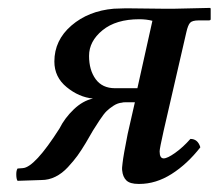

<svg xmlns="http://www.w3.org/2000/svg" viewBox="-20 -451 548 481"><path d="M268.1 -230H324.2L361.8 -398.9Q346.7 -402.8 329.1 -402.8Q270.5 -402.8 236.8 -375.2Q203.1 -347.7 203.1 -311Q203.1 -275.4 219.7 -252.7Q236.3 -230 268.1 -230ZM299.8 -115.2 317.9 -194.8H293.9Q288.1 -194.8 285.2 -193.8Q274.9 -192.9 264.6 -186.3Q254.4 -179.7 247.3 -172.9Q240.2 -166 229.2 -149.4Q218.3 -132.8 213.1 -124.3Q208 -115.7 194.8 -92.8Q183.6 -74.2 174.1 -61Q164.6 -47.9 150.1 -32.2Q135.7 -16.6 118.9 -8.3Q102.1 0 84 0L23.9 2Q21 -2.4 20.8 -12.9Q20.5 -23.4 23.9 -28.8L37.1 -29.8Q66.9 -31.7 128.9 -128.9Q142.1 -155.3 164.8 -177Q187.5 -198.7 212.9 -204.1Q177.7 -207.5 147 -232.7Q116.2 -257.8 116.2 -296.9Q116.2 -350.1 158.9 -387Q201.7 -423.8 265.1 -429.2Q270 -429.2 280 -429.7Q290 -430.2 295.9 -430.2L383.8 -429.2H418.9L506.8 -431.2L507.8 -429.2V-402.8Q507.8 -399.9 502.9 -399.9H478Q461.4 -399.9 456.1 -393.8Q450.7 -387.7 446.8 -370.1L390.1 -124Q379.9 -78.6 379.9 -71.8Q379.9 -54.2 390.1 -54.2Q399.4 -54.2 418.9 -68.1Q438.5 -82 457 -103Q475.6 -103 481.9 -82Q449.2 -40 409.9 -15.1Q370.6 9.8 329.1 9.8H327.1Q305.7 9.8 296.6 1Q287.6 -7.8 286.1 -23.9Q285.2 -29.8 287.1 -43Q289.1 -61.5 299.8 -115.2Z"/></svg>

Font: Common Serif Medium
Style: Italic
Weight: 500
Italic angle: -12°
Designer: Philipp H. Poll, Khaled Hosny
Foundry: Stefan Peev, Context Ltd.
Version: Version 1.026